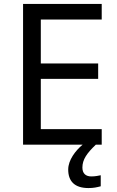

<svg xmlns="http://www.w3.org/2000/svg" viewBox="-20 -800 596 974"><path d="M398 50C398 9 421 -23 466 -66H496V-145H187V-400H478V-478H187V-701H496V-780H97V-66H399C363 -36 326 12 326 60C326 119 358 154 429 154C455 154 472 150 491 145V89C480 91 465 95 443 95C415 95 398 80 398 50Z"/></svg>

Font: Noto Sans Malayalam UI
Style: Regular
Weight: 400
Designer: Jelle Bosma - Monotype Design Team
Foundry: Monotype Imaging Inc.
Version: Version 2.104